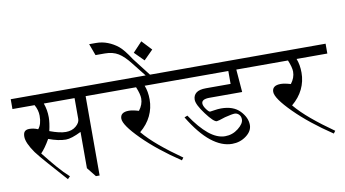

<svg xmlns="http://www.w3.org/2000/svg" viewBox="-79 -1011 2158 1201"><g transform="rotate(-10 1000.0 -410.0)"><path d="M597.7 -566.4V-503.9H464.8V0H441.4L394.5 -58.6V-289.1Q332 -257.8 296.9 -257.8Q250 -257.8 187.5 -281.2Q156.2 -226.6 128.9 -199.2Q171.9 -144.5 209 -101.6Q246.1 -58.6 281.2 -27.3L265.6 -11.7Q203.1 -82 158.2 -132.8Q113.3 -183.6 89.8 -214.8Q43 -281.2 43 -320.3Q43 -343.8 52.7 -353.5Q62.5 -363.3 82 -363.3Q109.4 -363.3 136.7 -351.6Q160.2 -378.9 160.2 -433.6Q160.2 -468.8 140.6 -503.9H0V-566.4ZM394.5 -503.9H199.2Q214.8 -460.9 214.8 -414.1Q214.8 -378.9 203.1 -328.1Q265.6 -304.7 304.7 -304.7Q343.8 -304.7 369.1 -326.2Q394.5 -347.7 394.5 -371.1Z M1035.2 -566.4V-503.9H839.8Q855.5 -464.8 855.5 -414.1Q855.5 -359.4 832 -310.5Q808.6 -261.7 761.7 -222.7Q800.8 -175.8 861.3 -125Q921.9 -74.2 1000 -19.5L988.3 -3.9Q918 -50.8 859.4 -97.7Q800.8 -144.5 753.9 -191.4Q660.2 -285.2 660.2 -326.2Q660.2 -367.2 714.8 -367.2Q738.3 -367.2 777.3 -355.5Q804.7 -390.6 804.7 -429.7Q804.7 -457 785.2 -503.9H585.9V-566.4Z M570.3 -746.1 543 -820.3H585.9Q625 -820.3 660.2 -806.6Q695.3 -793 724.6 -769.5Q753.9 -746.1 796.9 -679.7L890.6 -558.6H863.3L789.1 -652.3Q750 -703.1 714.8 -724.6Q679.7 -746.1 628.9 -746.1Z M808.6 -718.8 867.2 -781.2 925.8 -718.8 867.2 -660.2Z M1562.5 -566.4V-503.9H1421.9L1433.6 -359.4H1226.6Q1175.8 -359.4 1175.8 -332Q1175.8 -316.4 1191.4 -294.9Q1207 -273.4 1214.8 -273.4Q1218.8 -273.4 1242.2 -277.3Q1265.6 -281.2 1285.2 -281.2Q1363.3 -281.2 1404.3 -238.3Q1445.3 -195.3 1445.3 -148.4Q1445.3 -109.4 1406.2 -80.1Q1367.2 -50.8 1316.4 -50.8Q1250 -50.8 1183.6 -103.5Q1117.2 -156.2 1050.8 -265.6L1070.3 -273.4Q1125 -191.4 1177.7 -148.4Q1230.5 -105.5 1281.2 -105.5Q1328.1 -105.5 1365.2 -134.8Q1402.3 -164.1 1402.3 -191.4Q1402.3 -210.9 1390.6 -222.7Q1378.9 -234.4 1363.3 -234.4Q1347.7 -234.4 1300.8 -222.7Q1253.9 -207 1246.1 -207Q1226.6 -207 1179.7 -269.5Q1132.8 -332 1132.8 -363.3Q1132.8 -390.6 1152.3 -406.2Q1171.9 -421.9 1214.8 -421.9H1371.1V-503.9H1023.4V-566.4Z M2000 -566.4V-503.9H1804.7Q1820.3 -464.8 1820.3 -414.1Q1820.3 -359.4 1796.9 -310.5Q1773.4 -261.7 1726.6 -222.7Q1765.6 -175.8 1826.2 -125Q1886.7 -74.2 1964.8 -19.5L1953.1 -3.9Q1882.8 -50.8 1824.2 -97.7Q1765.6 -144.5 1718.8 -191.4Q1625 -285.2 1625 -326.2Q1625 -367.2 1679.7 -367.2Q1703.1 -367.2 1742.2 -355.5Q1769.5 -390.6 1769.5 -429.7Q1769.5 -457 1750 -503.9H1550.8V-566.4Z"/></g></svg>

Font: 和音 by 宁静之雨，公众号njzyshare
Style: Regular
Weight: 400
Designer: Steve Matteson
Foundry: Ascender Corporation
Version: Version 6.00;June 8, 2018;FontCreator 11.0.0.2388 32-bit